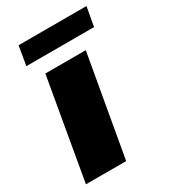

<svg xmlns="http://www.w3.org/2000/svg" viewBox="-174 -786 770 872"><g transform="rotate(-30 211.0 -350.0)"><path d="M15 0 107 -528H319L226 0ZM49 -600 66 -700H422L404 -600Z"/></g></svg>

Font: Archivo SemiExpanded Black
Style: Italic
Weight: 900
Width: 6
Italic angle: -10°
Designer: Hector Gatti
Foundry: Omnibus-Type
Version: Version 2.001